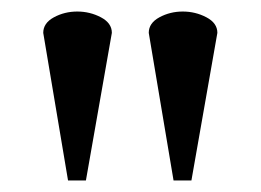

<svg xmlns="http://www.w3.org/2000/svg" viewBox="-20 -731 452 333"><path d="M174 -674 129 -418H98L55 -674Q55 -691 73.5 -701Q92 -711 114 -711Q136 -711 155 -701Q174 -691 174 -674ZM357 -674 312 -418H281L238 -674Q238 -691 256.5 -701Q275 -711 297 -711Q319 -711 338 -701Q357 -691 357 -674Z"/></svg>

Font: Tiro Gurmukhi
Style: Regular
Weight: 400
Designer: Gurmukhi: John Hudson & Fiona Ross. Latin: John Hudson.
Foundry: Tiro Typeworks Ltd.
Version: Version 1.52